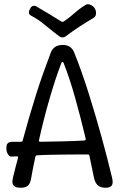

<svg xmlns="http://www.w3.org/2000/svg" viewBox="-20 -886 590 906"><path d="M77 0Q61 0 51.5 -5Q42 -10 39.5 -20.5Q37 -31 41 -47Q46 -70 52.5 -93.5Q59 -117 65 -141Q67 -150 59 -148Q54 -148 48.5 -148Q43 -148 38 -147Q29 -146 23 -151.5Q17 -157 13.5 -166Q10 -175 10 -186V-188Q10 -199 13 -205Q16 -211 22.5 -214Q29 -217 39 -217H79Q86 -217 87 -223Q101 -275 116.5 -328.5Q132 -382 148.5 -434.5Q165 -487 183 -538Q201 -589 219 -636Q233 -674 276 -674Q317 -674 331 -636Q367 -546 399 -444Q431 -342 459 -240.5Q487 -139 509 -47Q515 -22 507.5 -11Q500 0 478 0Q453 0 440 -13Q427 -26 422 -54Q417 -78 412 -102.5Q407 -127 402 -151Q401 -157 395 -157Q365 -157 335 -157Q305 -157 275 -156.5Q245 -156 214.5 -155.5Q184 -155 154 -153Q151 -153 149.5 -151.5Q148 -150 147 -147Q141 -120 136 -93.5Q131 -67 126 -40Q122 -18 110.5 -9Q99 0 77 0ZM170 -217Q222 -218 274.5 -219Q327 -220 378 -223Q382 -223 383.5 -226Q385 -229 384 -233Q360 -334 334 -426.5Q308 -519 280 -589Q278 -594 275 -594Q272 -594 270 -590Q242 -517 214.5 -422.5Q187 -328 164 -225Q163 -221 164.5 -219Q166 -217 170 -217ZM427 -846Q432 -839 433 -830Q434 -821 431.5 -813.5Q429 -806 422 -802Q382 -778 353 -759Q324 -740 292 -716Q275 -703 258 -716Q226 -740 193 -767.5Q160 -795 127 -812Q117 -817 116.5 -826.5Q116 -836 123 -846V-847Q129 -857 138 -858.5Q147 -860 156 -853Q185 -836 213.5 -819Q242 -802 270 -784Q272 -783 275 -783Q278 -783 280 -784Q308 -803 332 -824.5Q356 -846 384 -863Q393 -869 406.5 -863.5Q420 -858 427 -847Z"/></svg>

Font: Winky Sans Light
Style: Regular
Weight: 300
Designer: Simon Atzbach
Foundry: typofactur
Version: Version 1.205